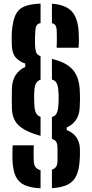

<svg xmlns="http://www.w3.org/2000/svg" viewBox="-20 -820 501 1049"><path d="M201.6 -77.8Q148.3 -92.6 114.3 -111.5Q80.2 -130.4 63.3 -158Q46.5 -185.6 45.1 -226.2Q44.4 -253.2 44.4 -279.6Q44.4 -306 45.1 -336.5Q46.5 -383.4 67 -412.3Q87.5 -441.1 117.9 -454V-472.8Q88.1 -482.5 67.9 -503.6Q47.7 -524.6 44.9 -567.6Q43.6 -587.3 43.7 -611.7Q43.8 -636 45.3 -653.9Q50.5 -708.3 65.3 -739.5Q80.1 -770.6 112.3 -784.4Q144.5 -798.1 201.6 -800.3V-693.8Q187.1 -691.1 181.2 -682.6Q175.2 -674.2 173.2 -655.5Q171.7 -641 171.2 -615Q170.7 -588.9 171.9 -566.6Q173.2 -546.4 177.9 -533.3Q182.6 -520.2 201.6 -513.1V-384.6Q185.6 -378.9 178.1 -366.5Q170.5 -354.1 168.7 -337.5Q166 -309.7 166.5 -281.2Q167 -252.7 169 -229.5Q171.2 -212.4 178.6 -200Q185.9 -187.5 201.6 -181.4ZM289.4 -559.1Q290.3 -574.6 290.5 -593.3Q290.8 -612 290.5 -628.5Q290.3 -645.1 289.8 -654.2Q288.8 -673 282.6 -681.8Q276.4 -690.7 263.7 -693.3V-799.8Q340.2 -794.2 373.5 -756.3Q406.8 -718.5 410 -640.3Q410.9 -627.1 411.1 -603.3Q411.4 -579.4 409 -559.1ZM263.7 208.2V107.2Q279.5 102 286.7 90.5Q293.9 79 294 59.1Q294.2 40.7 294.3 23.4Q294.4 6.2 294.2 -12Q294 -31 288.5 -42.9Q283.1 -54.7 263.7 -61.2V-180.4Q281.2 -185.9 288.4 -198.9Q295.6 -212 297.5 -229.5Q299.5 -245.3 300.2 -264.2Q301 -283.1 300.3 -302.2Q299.6 -321.3 297.6 -337.4Q295.7 -354.4 288.5 -367.4Q281.3 -380.5 263.7 -385.6V-498Q337.8 -481.5 374.5 -442.4Q411.2 -403.3 415.5 -332.5Q417.4 -298.4 417.2 -277.1Q417 -255.9 415.2 -227.9Q412.5 -188.2 393.1 -161.9Q373.7 -135.7 344.5 -123.9V-109.1Q376.7 -97.7 396 -71.6Q415.2 -45.5 416.5 -7.7Q417.2 7.2 416.8 26.1Q416.3 44.9 415.2 58.2Q411.6 109.6 396.4 141.3Q381.2 173.1 349.3 188.9Q317.3 204.7 263.7 208.2ZM201.6 208.7Q148.1 206.2 115.2 191.6Q82.4 177 66.7 145.1Q51 113.2 48.4 59.1Q47.9 47.4 47.8 30Q47.7 12.5 48.2 -3.3Q48.7 -19.2 49.4 -26H164.8Q163.8 -4.4 163.6 9.3Q163.5 23.1 163.7 34.6Q164 46 164.5 60.3Q165.5 82.1 174.8 93.8Q184 105.5 201.6 109.7Z"/></svg>

Font: Big Shoulders Stencil Text SC Thin
Style: Regular
Weight: 100
Designer: Patric King
Foundry: XO Type Co
Version: Version 2.001